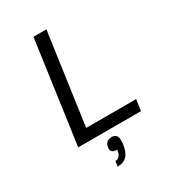

<svg xmlns="http://www.w3.org/2000/svg" viewBox="-217 -811 1015 1138"><g transform="rotate(-30 290.0 -242.0)"><path d="M540.5 -76.2 529.8 0H100.1L198.2 -700.2H286.6L198.7 -76.2ZM301.8 45.9H302.7Q327.6 45.9 336.2 63.5Q344.7 81.1 339.4 119.1Q332 169.4 309.3 192.6Q286.6 215.8 245.6 215.8L250.5 180.2Q269 180.2 279.5 167.5Q290 154.8 293.9 127Q269 127 259.8 117.9Q250.5 108.9 253.4 87.9Q259.3 45.9 301.8 45.9Z"/></g></svg>

Font: Fivo Sans
Style: Italic
Weight: 400
Designer: Alexander Slobzheninov
Foundry: Alexander Slobzheninov
Version: 1.0